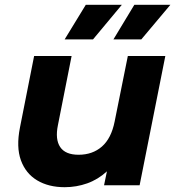

<svg xmlns="http://www.w3.org/2000/svg" viewBox="-20 -771 729 799"><path d="M249 8Q182 8 134.5 -20.5Q87 -49 67 -104Q47 -159 63 -240L122 -538H278L221 -250Q209 -191 230.5 -159Q252 -127 307 -127Q365 -127 404 -161Q443 -195 457 -265L512 -538H668L561 0H413L425 -58Q388 -24 343 -8Q298 8 249 8ZM249 -607 337 -751H487L367 -607ZM452 -607 539 -751H689L568 -607Z"/></svg>

Font: Montserrat
Style: Bold Italic
Weight: 700
Italic angle: -11.3°
Designer: Julieta Ulanovsky
Foundry: Julieta Ulanovsky
Version: Version 9.000; ttfautohint (v1.8.4.7-5d5b)